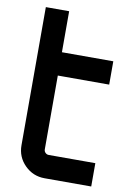

<svg xmlns="http://www.w3.org/2000/svg" viewBox="-87 -823 584 876"><g transform="rotate(10 205.0 -385.0)"><path d="M399 -472H161V-130Q161 -121 167.5 -114.5Q174 -108 183 -108H399V0H183Q129 0 91 -38Q53 -76 53 -130V-450V-770H161V-580H399Z"/></g></svg>

Font: Orbitron
Style: Regular
Weight: 500
Designer: Matt McInerney
Foundry: Matt McInerney
Version: 1.000